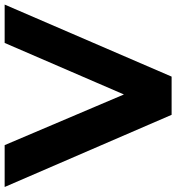

<svg xmlns="http://www.w3.org/2000/svg" viewBox="4 -752 740 805"><g transform="rotate(90 373.5 -350.0)"><path d="M452.9 -700 755.5 0H580L316.6 -620H419.4L151.5 0H-9.3L292.7 -700Z"/></g></svg>

Font: Montserrat Thin
Style: Regular
Weight: 100
Designer: Julieta Ulanovsky
Foundry: Julieta Ulanovsky
Version: Version 9.000